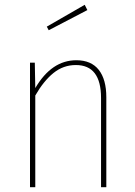

<svg xmlns="http://www.w3.org/2000/svg" viewBox="-20 -780 564 800"><path d="M423 -375V0H401V-372Q401 -509 296 -509Q244 -509 203 -476Q162 -443 127 -382V0H105V-519H125L127 -413Q195 -529 298 -529Q360 -529 391.5 -489Q423 -449 423 -375ZM333 -760 344 -738 183 -654 175 -669Z"/></svg>

Font: Fira Sans Condensed Thin
Style: Regular
Weight: 250
Width: 3
Designer: Carrois Corporate & Edenspiekermann AG
Foundry: Carrois Corporate GbR & Edenspiekermann AG
Version: Version 4.203